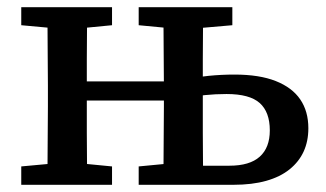

<svg xmlns="http://www.w3.org/2000/svg" viewBox="-20 -513 906 533"><path d="M512 0V-53H617Q673 -53 701 -78Q729 -103 729 -151Q729 -202 701 -227Q673 -252 609 -252Q578 -252 549 -249Q520 -246 501 -241V-294Q524 -299 559.5 -302.5Q595 -306 631 -306Q700 -306 745.5 -288Q791 -270 813.5 -237Q836 -204 836 -157Q836 -121 823 -92.5Q810 -64 784 -43Q758 -22 719 -11Q680 0 628 0ZM111 0Q112 -30 112 -67.5Q112 -105 112.5 -144Q113 -183 113 -218V-275Q113 -310 112.5 -349Q112 -388 112 -426Q112 -464 111 -493H222Q222 -464 221.5 -426Q221 -388 221 -349Q221 -310 221 -275V-218Q221 -183 221 -144Q221 -105 221.5 -67.5Q222 -30 222 0ZM433 0Q434 -30 434 -67.5Q434 -105 434.5 -144Q435 -183 435 -218V-275Q435 -310 434.5 -349Q434 -388 434 -426Q434 -464 433 -493H544Q544 -464 543.5 -426Q543 -388 543 -348.5Q543 -309 543 -274V-218Q543 -183 543 -144Q543 -105 543.5 -67.5Q544 -30 544 0ZM39 0V-51L148 -61H188L291 -51V0ZM39 -443V-493H291V-443L188 -433H148ZM365 -443V-493H625V-443L510 -433H470ZM365 0V-51L470 -61H486V0ZM187 -234V-287H470V-234Z"/></svg>

Font: Source Serif 4 Medium
Style: Regular
Weight: 500
Designer: Frank Grießhammer
Foundry: Adobe Systems Incorporated
Version: Version 4.004;hotconv 1.0.116;makeotfexe 2.5.65601